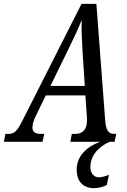

<svg xmlns="http://www.w3.org/2000/svg" viewBox="-63 -734 658 994"><path d="M-43 0H157L166 -41H148C119 -41 105 -51 105 -74C105 -88 109 -107 122 -133L174 -240H379L387 -127V-107C387 -62 363 -41 328 -41H309L301 0H456C386 25 334 74 334 144C334 205 367 240 423 240C447 240 470 234 490 224L501 171C480 179 465 184 449 184C423 184 405 163 405 131C405 57 468 15 506 0H530L539 -41H527C496 -41 485 -63 481 -118L436 -714H359L58 -119C26 -54 12 -41 -19 -41H-35ZM292 -481C323 -544 341 -583 360 -631C358 -583 361 -531 364 -472L376 -289H198Z"/></svg>

Font: Noto Serif ExtraCondensed
Style: Italic
Weight: 400
Width: 2
Italic angle: -12°
Designer: Monotype Design Team
Foundry: Monotype Imaging Inc.
Version: Version 2.014